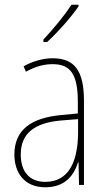

<svg xmlns="http://www.w3.org/2000/svg" viewBox="-20 -784 450 814"><path d="M313 -757V-764H283C251 -715 209 -665 164 -616V-606H180C223 -645 280 -709 313 -757ZM203 -537C162 -537 118 -524 80 -503L90 -480C133 -504 170 -512 203 -512C278 -512 310 -471 310 -351V-303L237 -296C113 -284 41 -234 41 -129C41 -53 82 10 172 10C258 10 294 -43 311 -96H313L315 0H336V-356C336 -486 295 -537 203 -537ZM237 -273 311 -279V-220C310 -98 271 -13 172 -13C106 -13 68 -55 68 -129C68 -219 127 -263 237 -273Z"/></svg>

Font: Noto Sans Hebrew Condensed Thin
Style: Regular
Weight: 100
Width: 3
Designer: Monotype Design Team
Foundry: Monotype Imaging Inc.
Version: Version 2.004